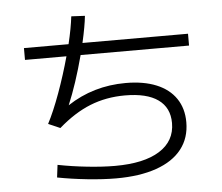

<svg xmlns="http://www.w3.org/2000/svg" viewBox="-51 -792 967 838"><g transform="rotate(-5 432.0 -373.0)"><path d="M168 -39.1 174.8 -93.8Q237.3 -81.5 304.2 -74.5Q371.1 -67.4 424.8 -67.4Q551.8 -67.4 620.1 -110.4Q688.5 -153.3 688.5 -232.4Q688.5 -299.8 638.9 -335Q589.4 -370.1 494.1 -370.1Q411.6 -370.1 341.3 -342Q271 -314 201.2 -252.9L149.4 -275.4Q176.3 -326.7 204.6 -404.5Q232.9 -482.4 254.9 -562.5H73.2V-614.3H268.6Q285.2 -683.6 291 -734.4L350.6 -731.4Q346.2 -687.5 329.6 -614.3H792V-562.5H316.9Q284.2 -439 246.1 -348.6Q359.9 -423.8 502 -423.8Q580.1 -423.8 636 -400.9Q691.9 -377.9 721.4 -334.5Q751 -291 751 -230.5Q751 -161.6 712.9 -112.8Q674.8 -64 601.6 -38.3Q528.3 -12.7 424.8 -12.7Q368.2 -12.7 298.6 -20Q229 -27.3 168 -39.1Z"/></g></svg>

Font: Pretendard GOV Light
Style: Regular
Weight: 300
Designer: Base glyphs from Inter by Rasmus Andersson; Hangeul glyphs from Noto Sans CJK(Source Han Sans) by Jang Soo-young and Kan
Foundry: Kil Hyung-jin
Version: Version 1.309